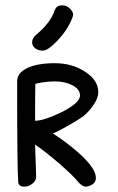

<svg xmlns="http://www.w3.org/2000/svg" viewBox="-20 -697 440 717"><path d="M116 -568Q100 -555 100 -539Q100 -526 111 -517Q122 -508 140 -508Q160 -508 197 -548Q235 -589 251 -633Q253 -639 253 -643Q253 -653 241 -665Q230 -677 212 -677Q191 -677 185 -660Q169 -612 116 -568ZM111 -157Q152 -129 204 -84Q255 -39 268 -22Q286 0 301 0Q305 0 314 -3Q338 -11 338 -33Q338 -64 289 -112Q238 -160 177 -199Q185 -200 226 -223Q267 -246 287 -260Q310 -277 328.5 -304Q347 -331 347 -352Q347 -398 298 -429Q249 -461 185 -461Q120 -461 82 -443Q44 -425 44 -393Q44 -61 48 -20Q48 0 70 0Q87 0 101 -11Q115 -22 115 -37V-38Q112 -128 111 -157ZM112 -384Q148 -393 186 -393Q222 -393 250.5 -378.5Q279 -364 279 -339Q276 -311 210 -278Q143 -246 111 -246Q111 -352 112 -384Z"/></svg>

Font: Patrick Hand SC
Style: Regular
Weight: 400
Designer: Patrick Wagesreiter
Foundry: Patrick Wagesreiter
Version: Version 2.001; ttfautohint (v1.8.2)